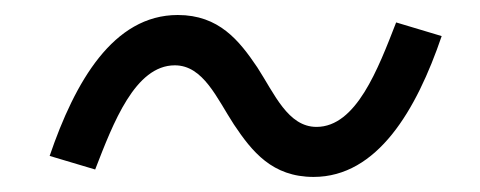

<svg xmlns="http://www.w3.org/2000/svg" viewBox="-20 -433 640 256"><path d="M398.1 -197.1C483 -197.1 535.2 -285.9 568.9 -384.9L508.2 -403.1C484 -340.9 454.9 -263.8 402 -263.8C364 -263.8 345.9 -307.9 323.2 -343C299 -378.9 272 -413 217 -413C131 -413 79.9 -323.9 46.2 -225.1L106.9 -207C131 -269.2 160.2 -345.9 213.1 -345.9C251.1 -345.9 269.2 -301.8 291.9 -267C316.1 -230.8 343 -197.1 398.1 -197.1Z"/></svg>

Font: Margiela Mono Italic Italic
Style: Regular
Weight: 400
Designer: Mike Abbink, Paul van der Laan, Pieter van Rosmalen
Foundry: Bold Monday
Version: Version 2.003 2021